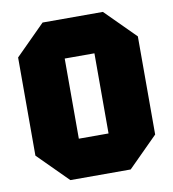

<svg xmlns="http://www.w3.org/2000/svg" viewBox="-79 -770 759 840"><g transform="rotate(-10 300.0 -350.0)"><path d="M34 -132V-568L166 -700H434L566 -568V-132L434 0H166ZM234 -528V-172H366V-528Z"/></g></svg>

Font: Tektur SemiCondensed ExtraBold
Style: Regular
Weight: 800
Width: 4
Designer: Adam Jagosz
Foundry: Adam Jagosz
Version: Version 1.005;gftools[0.9.30]